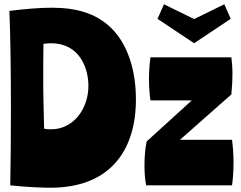

<svg xmlns="http://www.w3.org/2000/svg" viewBox="-20 -866 1126 897"><path d="M24 -815C29 -690 31 -523 31 -350C31 -228 30 -124 28 0C111 9 185 11 216 11C487 11 615 -155 615 -402C615 -528 582 -643 514 -720C440 -803 339 -830 222 -830C173 -830 99 -825 24 -815ZM218 -664C351 -664 393 -549 393 -465C393 -353 319 -262 220 -262C211 -262 198 -262 186 -265C185 -330 182 -414 182 -474C182 -536 182 -599 183 -661C194 -662 205 -664 218 -664ZM1064 0C1068 -28 1071 -66 1071 -106C1071 -145 1068 -182 1064 -213H821L1061 -425C1065 -470 1066 -498 1066 -519C1066 -549 1064 -574 1061 -598H683C679 -570 676 -534 676 -497C676 -458 679 -423 683 -397H876L665 -205C658 -169 655 -134 655 -93C655 -60 657 -27 663 0ZM887 -664 1058 -778 1028 -846 887 -777 746 -846 716 -778Z"/></svg>

Font: Ranchers
Style: Regular
Weight: 400
Designer: Pablo Impallari, Brenda Gallo
Foundry: Pablo Impallari, Brenda Gallo
Version: Version 1.000